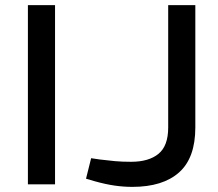

<svg xmlns="http://www.w3.org/2000/svg" viewBox="-20 -720 853 750"><path d="M89 0V-700H195V0ZM497 10Q463 10 428 5Q393 0 350 -12L316 -22L336 -102L370 -97Q402 -93 429.5 -90.5Q457 -88 492 -88Q561 -88 599 -119Q637 -150 637 -222V-700H743V-222Q743 -103 679.5 -46.5Q616 10 497 10Z"/></svg>

Font: REM
Style: Regular
Weight: 400
Designer: Octavio Pardo
Foundry: Ashler Design
Version: Version 1.005;gftools[0.9.28]